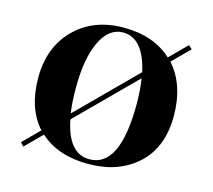

<svg xmlns="http://www.w3.org/2000/svg" viewBox="-88 -677 878 793"><g transform="rotate(15 351.0 -281.0)"><path d="M570 -486Q642 -406 642 -272Q642 -138 561 -64Q480 10 350.5 10Q221 10 144 -60L74 10L60 -5L129 -74Q60 -151 60 -281.5Q60 -412 140 -492Q220 -572 349 -572Q478 -572 555 -500L627 -572L642 -558ZM351 -552Q291 -552 256 -480Q221 -408 221 -281Q221 -218 228 -173L469 -414Q438 -552 351 -552ZM351 -10Q481 -10 481 -281Q481 -338 473 -389L233 -149Q260 -10 351 -10Z"/></g></svg>

Font: Rozha One
Style: Regular
Weight: 400
Designer: Tim Donaldson, Indian Type Foundry
Foundry: Indian Type Foundry
Version: Version 1.300;PS 1.0;hotconv 1.0.78;makeotf.lib2.5.61930; tt